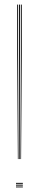

<svg xmlns="http://www.w3.org/2000/svg" viewBox="-20 -820 185 840"><path d="M69.5 -124 71.2 -584V-800H75.2V-584L72.2 -124ZM58.2 -124 55.2 -584V-800H59.2V-584L61 -124ZM63.8 -124 63.2 -584V-800H67.2V-584L66.8 -124ZM50 -16V-20H80V-16ZM50 -8V-12H80V-8ZM50 0V-4H80V0Z"/></svg>

Font: Big Shoulders Inline Display Thin
Style: Regular
Weight: 100
Designer: Patric King
Foundry: XO Type Co
Version: Version 1.000